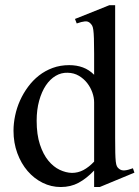

<svg xmlns="http://www.w3.org/2000/svg" viewBox="-20 -715 544 749"><path d="M369.1 14.6H347.2V-49.8Q317.4 -18.6 286.6 -2Q255.9 14.6 216.8 14.6Q179.7 14.6 146.2 -2Q112.8 -18.6 87.6 -47.9Q62.5 -77.1 47.6 -117.4Q32.7 -157.7 32.7 -205.1Q32.7 -233.9 39.1 -264.2Q45.4 -294.4 58.1 -322.8Q70.8 -351.1 89.4 -376.2Q107.9 -401.4 131.8 -420.2Q155.8 -439 185.5 -450Q215.3 -460.9 250 -460.9Q279.3 -460.9 303.5 -451.9Q327.6 -442.9 347.2 -423.3V-506.3Q347.2 -543.5 346.4 -564.9Q345.7 -586.4 344 -598.4Q342.3 -610.4 339.4 -615.2Q336.4 -620.1 332 -624.5Q323.7 -632.8 311.3 -631.6Q298.8 -630.4 279.3 -623.5L272.5 -641.1L406.7 -694.8H429.2V-177.2Q429.2 -141.1 429.7 -119.4Q430.2 -97.7 431.6 -85Q433.1 -72.3 436 -66.4Q439 -60.5 444.3 -56.6Q453.1 -49.3 466.1 -50.3Q479 -51.3 498.5 -58.6L504.4 -41.5ZM347.2 -315.9Q347.2 -334.5 340.1 -354.5Q333 -374.5 319.8 -391.4Q306.6 -408.2 287.6 -419.4Q268.6 -430.7 244.1 -431.2Q219.2 -432.1 197.3 -419.2Q175.3 -406.2 158.9 -381.8Q142.6 -357.4 132.8 -322.3Q123 -287.1 123 -244.1Q123 -189.9 135.7 -151.4Q148.4 -112.8 168.5 -88.4Q188.5 -64 212.9 -52.5Q237.3 -41 260.7 -40.5Q284.2 -40.5 305.2 -51.5Q326.2 -62.5 347.2 -84.5Z"/></svg>

Font: Doulos SIL Phon
Style: Regular
Weight: 400
Designer: Walt Agee, Victor Gaultney, Peter Martin, Debbi Hosken, Becca Hirsbrunner
Foundry: SIL International
Version: Version 5.000